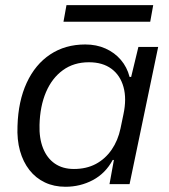

<svg xmlns="http://www.w3.org/2000/svg" viewBox="-20 -704 646 734"><path d="M230.1 10Q186.4 10 151.6 -6.6Q116.7 -23.1 92.5 -54Q68.3 -84.9 56.4 -127.4Q44.6 -169.9 46.9 -222.4Q49.7 -317.6 82.2 -387.7Q114.7 -457.9 172 -495.9Q229.3 -534 306 -534Q348.9 -534 383.6 -518.4Q418.3 -502.9 442 -475.1Q465.7 -447.4 475.4 -409.9H481.4L509.1 -524.7H584.7L475.3 0H398.6L415.4 -92.4L411 -92.7Q383.4 -41.3 335.1 -15.6Q286.9 10 230.1 10ZM262.6 -58Q310.1 -58 346.2 -77.1Q382.3 -96.3 406.7 -131.6Q431.1 -167 440.7 -213.1L451.9 -267Q464.6 -326.1 452.2 -371.1Q439.9 -416 406.1 -441Q372.3 -466 319.9 -466Q262 -466 220.3 -435.6Q178.6 -405.3 155.7 -351.5Q132.9 -297.7 131.1 -226.7Q129.4 -175.6 144.6 -137.4Q159.7 -99.3 189.7 -78.6Q219.7 -58 262.6 -58ZM222.7 -621 234.1 -684.3H565.7L554.3 -621Z"/></svg>

Font: Mona Sans
Style: Italic
Weight: 200
Italic angle: -11.6951°
Designer: Deni Anggara
Foundry: GitHub
Version: Version 2.000